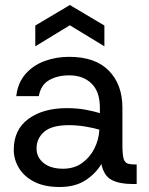

<svg xmlns="http://www.w3.org/2000/svg" viewBox="-20 -735 595 767"><path d="M218 12Q157 12 116.5 -9Q76 -30 55.5 -64Q35 -98 35 -137Q35 -217 93.5 -260Q152 -303 247 -303Q289 -303 323 -296.5Q357 -290 379 -283V-305Q379 -369 345.5 -401.5Q312 -434 256 -434Q210 -434 176.5 -415Q143 -396 135 -351H45Q51 -404 81.5 -439Q112 -474 158 -491Q204 -508 256 -508Q361 -508 415 -452.5Q469 -397 469 -305V-156Q469 -119 473.5 -102.5Q478 -86 489 -82Q500 -78 519 -78H526V0H507Q458 0 426.5 -16Q395 -32 385 -80Q362 -41 321 -14.5Q280 12 218 12ZM232 -61Q276 -61 307.5 -83.5Q339 -106 357 -141.5Q375 -177 377 -217Q354 -224 321 -229.5Q288 -235 255 -235Q187 -235 156.5 -208.5Q126 -182 126 -142Q126 -107 154 -84Q182 -61 232 -61ZM121 -550V-633L259 -715L397 -633V-550L259 -634Z"/></svg>

Font: HostGroteskRegular
Style: Regular
Weight: 400
Designer: Doukan Karapınar based on Poppins by Indian Type Foundry, Jonny Pinhorn
Foundry: Element Type
Version: Version 1.001; ttfautohint (v1.8.4.7-5d5b)